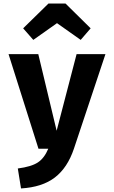

<svg xmlns="http://www.w3.org/2000/svg" viewBox="-20 -835 640 1078"><path d="M395 0Q359 107 288 161.5Q217 216 98 223L80 111Q156 101 192.5 77Q229 53 251 0H196L28 -531H195L298 -101L410 -531H572ZM110 -676 252 -815H348L489 -676L433 -611L300 -705L167 -611Z"/></svg>

Font: Fira Mono
Style: Bold
Weight: 700
Monospace: yes
Designer: Carrois Corporate & Edenspiekermann AG
Foundry: Carrois Corporate GbR & Edenspiekermann AG
Version: Version 3.206